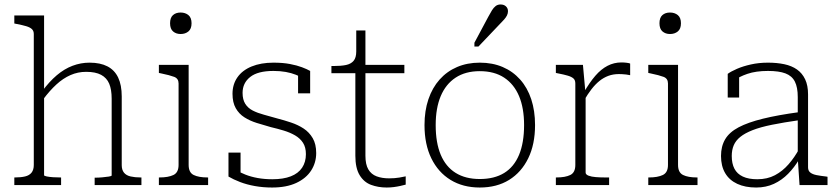

<svg xmlns="http://www.w3.org/2000/svg" viewBox="-20 -827 3749 858"><path d="M177 -758V-44Q177 -41 189 -38.5Q201 -36 218 -35Q235 -34 249 -34H253V0H44V-34H47Q73 -34 92 -38.5Q111 -43 121 -55.5Q131 -68 131 -90V-675Q131 -689 122.5 -697Q114 -705 97 -710Q80 -715 54 -720L44 -722V-758ZM612 0H403V-33H406Q420 -33 437 -34.5Q454 -36 466.5 -38Q479 -40 479 -43V-386Q479 -427 468 -453Q457 -479 432 -492.5Q407 -506 365 -506Q328 -506 295 -491.5Q262 -477 232 -449.5Q202 -422 173 -383L169 -420Q200 -462 233.5 -490.5Q267 -519 304 -533Q341 -547 380 -547Q428 -547 460 -530.5Q492 -514 508 -480.5Q524 -447 524 -396V-89Q524 -68 534 -55.5Q544 -43 563.5 -38.5Q583 -34 608 -34H612Z M787 -675Q767 -675 753.5 -686.5Q740 -698 740 -723Q740 -748 753 -759.5Q766 -771 787 -771Q808 -771 822 -759.5Q836 -748 836 -723Q836 -698 822 -686.5Q808 -675 787 -675ZM823 -537V-90Q823 -56 845.5 -45Q868 -34 907 -34H910V0H690V-34H693Q732 -34 755 -45Q778 -56 778 -90V-454Q778 -476 758.5 -483.5Q739 -491 700 -499L690 -501V-537Z M1347 -138Q1347 -169 1334 -189Q1321 -209 1298.5 -222Q1276 -235 1248 -243.5Q1220 -252 1190 -259Q1158 -268 1127.5 -277.5Q1097 -287 1072.5 -302.5Q1048 -318 1033.5 -343.5Q1019 -369 1019 -408Q1019 -450 1041 -481.5Q1063 -513 1104.5 -530Q1146 -547 1202 -547Q1244 -547 1275.5 -541Q1307 -535 1329.5 -526.5Q1352 -518 1366 -510V-410H1312V-502Q1316 -499 1319.5 -496.5Q1323 -494 1326 -490.5Q1329 -487 1331.5 -482.5Q1334 -478 1336 -473Q1322 -485 1302 -493Q1282 -501 1257 -505.5Q1232 -510 1202 -510Q1132 -510 1098 -483Q1064 -456 1064 -412Q1064 -382 1076 -363Q1088 -344 1109.5 -333Q1131 -322 1159 -314.5Q1187 -307 1218 -298Q1249 -290 1280.5 -279.5Q1312 -269 1337 -252.5Q1362 -236 1377.5 -209.5Q1393 -183 1393 -143Q1393 -100 1370.5 -65Q1348 -30 1304 -9.5Q1260 11 1196 11Q1156 11 1119.5 4.5Q1083 -2 1053 -13.5Q1023 -25 1001 -38V-145H1055V-26Q1048 -31 1043 -36.5Q1038 -42 1035.5 -48Q1033 -54 1032 -59.5Q1031 -65 1031 -69Q1051 -57 1076 -47Q1101 -37 1131.5 -31.5Q1162 -26 1197 -26Q1246 -26 1279.5 -39Q1313 -52 1330 -77.5Q1347 -103 1347 -138Z M1461 -500V-532H1471Q1504 -532 1526 -536.5Q1548 -541 1560 -555Q1572 -569 1572 -597L1597 -537H1787V-500ZM1613 -131Q1613 -92 1626 -70Q1639 -48 1663 -39Q1687 -30 1719 -30Q1744 -30 1764.5 -33.5Q1785 -37 1793 -39V-2Q1782 1 1768.5 4Q1755 7 1739.5 9Q1724 11 1708 11Q1670 11 1638 -1Q1606 -13 1587 -44.5Q1568 -76 1568 -131V-522L1572 -531V-691H1613Z M2371 -268Q2371 -182 2340.5 -119.5Q2310 -57 2255 -23Q2200 11 2124 11Q2049 11 1993.5 -23Q1938 -57 1907.5 -119.5Q1877 -182 1877 -268Q1877 -332 1894.5 -383.5Q1912 -435 1944.5 -471.5Q1977 -508 2022.5 -527.5Q2068 -547 2124 -547Q2181 -547 2226.5 -527.5Q2272 -508 2304.5 -471.5Q2337 -435 2354 -383.5Q2371 -332 2371 -268ZM1927 -268Q1927 -189 1949.5 -135.5Q1972 -82 2016 -54.5Q2060 -27 2124 -27Q2189 -27 2233 -54Q2277 -81 2299.5 -135Q2322 -189 2322 -268Q2322 -344 2299.5 -397.5Q2277 -451 2233 -480Q2189 -509 2124 -509Q2060 -509 2016 -480Q1972 -451 1949.5 -397.5Q1927 -344 1927 -268ZM2162 -752Q2171 -769 2178.5 -781Q2186 -793 2195 -800Q2204 -807 2217 -807Q2232 -807 2241 -798.5Q2250 -790 2250 -777Q2250 -767 2245.5 -758Q2241 -749 2233 -740Q2225 -731 2215 -721L2118 -619H2100V-636Z M2796 -543V-491Q2787 -493 2778.5 -494Q2770 -495 2761.5 -495.5Q2753 -496 2746 -496Q2720 -496 2698.5 -488Q2677 -480 2658.5 -465Q2640 -450 2623 -428Q2606 -406 2590 -378L2589 -414Q2615 -459 2640.5 -488.5Q2666 -518 2695 -533Q2724 -548 2757 -548Q2769 -548 2780.5 -546.5Q2792 -545 2796 -543ZM2464 0V-34H2467Q2506 -34 2528.5 -45Q2551 -56 2551 -90V-454Q2551 -469 2542.5 -476.5Q2534 -484 2517 -489Q2500 -494 2474 -499L2464 -501V-537H2585L2596 -415L2597 -416V-56Q2597 -47 2610 -42Q2623 -37 2643 -35.5Q2663 -34 2683 -34H2702V0Z M2974 -675Q2954 -675 2940.5 -686.5Q2927 -698 2927 -723Q2927 -748 2940 -759.5Q2953 -771 2974 -771Q2995 -771 3009 -759.5Q3023 -748 3023 -723Q3023 -698 3009 -686.5Q2995 -675 2974 -675ZM3010 -537V-90Q3010 -56 3032.5 -45Q3055 -34 3094 -34H3097V0H2877V-34H2880Q2919 -34 2942 -45Q2965 -56 2965 -90V-454Q2965 -476 2945.5 -483.5Q2926 -491 2887 -499L2877 -501V-537Z M3552 -326V-290Q3482 -280 3430 -269.5Q3378 -259 3343.5 -245.5Q3309 -232 3288.5 -215.5Q3268 -199 3259 -178Q3250 -157 3250 -130Q3250 -96 3262 -73Q3274 -50 3299.5 -38Q3325 -26 3364 -26Q3409 -26 3443 -44Q3477 -62 3504 -93Q3531 -124 3552 -163V-116Q3530 -79 3502 -50.5Q3474 -22 3438.5 -5.5Q3403 11 3359 11Q3310 11 3274.5 -5.5Q3239 -22 3220.5 -53.5Q3202 -85 3202 -130Q3202 -173 3220.5 -204.5Q3239 -236 3280.5 -258Q3322 -280 3389 -296.5Q3456 -313 3552 -326ZM3553 0 3545 -119V-122V-393Q3545 -437 3532 -462.5Q3519 -488 3490 -499Q3461 -510 3412 -510Q3358 -510 3320 -497Q3282 -484 3259 -466Q3256 -471 3256.5 -476.5Q3257 -482 3260.5 -487.5Q3264 -493 3270 -496.5Q3276 -500 3283 -499V-391H3232V-497Q3247 -508 3273.5 -519.5Q3300 -531 3335.5 -539Q3371 -547 3412 -547Q3452 -547 3485 -540Q3518 -533 3541.5 -516.5Q3565 -500 3578 -472.5Q3591 -445 3591 -405V-79Q3591 -64 3601 -56Q3611 -48 3629 -44.5Q3647 -41 3673 -38L3678 -37V0Z"/></svg>

Font: Roboto Serif 20pt Thin
Style: Regular
Weight: 250
Version: Version 1.008